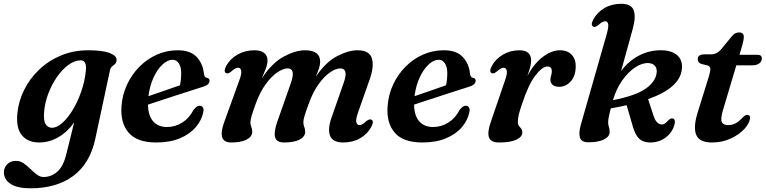

<svg xmlns="http://www.w3.org/2000/svg" viewBox="-66 -739 4035 1012"><path d="M436 -6Q408.5 122 320.8 187.8Q233 253.5 94.5 253.5Q25 253.5 -10.2 230.2Q-45.5 207 -45.5 169.5Q-45.5 144.5 -28.2 126.8Q-11 109 18 109Q40.5 109 59 122Q77.5 135 94.5 151.8Q111.5 168.5 128.5 181.2Q145.5 194 164 194Q203.5 194 236 166Q268.5 138 284.5 69.5L325 -94Q289.5 -43.5 241.5 -15.8Q193.5 12 140 12Q82 12 50 -25.5Q18 -63 25.5 -141.5Q31.5 -204 60.5 -263.5Q89.5 -323 138.8 -370.5Q188 -418 254 -446Q320 -474 399.5 -474Q477 -474 514 -458.8Q551 -443.5 548.5 -421Q547 -407.5 539.5 -401Q532 -394.5 524.2 -388.2Q516.5 -382 513.5 -368ZM166.5 -149.5Q162.5 -101.5 175.2 -83.5Q188 -65.5 207.5 -65.5Q234 -65.5 263 -91.5Q292 -117.5 318 -160.8Q344 -204 362.2 -256.5Q380.5 -309 386 -362Q393.5 -421 359.5 -421Q327.5 -421 295 -397.2Q262.5 -373.5 235 -334.2Q207.5 -295 189 -246.8Q170.5 -198.5 166.5 -149.5Z M1004.5 -144Q996 -104 965.5 -68.2Q935 -32.5 882.8 -10.2Q830.5 12 757 12Q657 12 612.2 -39.5Q567.5 -91 574.5 -180Q579 -240.5 603.8 -293.5Q628.5 -346.5 668.8 -387.2Q709 -428 760.5 -451Q812 -474 871 -474Q937.5 -474 970.5 -438.8Q1003.5 -403.5 1008.5 -352Q1011 -331 1023.5 -329Q1038.5 -327 1038.5 -313.5Q1038.5 -304 1030.8 -295.8Q1023 -287.5 1001.5 -281Q979.5 -274 944 -262.5Q908.5 -251 867.2 -237.8Q826 -224.5 785.8 -211.2Q745.5 -198 714 -187.5Q715 -129 741.5 -99.2Q768 -69.5 814 -69.5Q857.5 -69.5 895 -93.2Q932.5 -117 953.5 -159Q964 -172 971.2 -177Q978.5 -182 987 -181.5Q997.5 -181.5 1003.5 -172.5Q1009.5 -163.5 1004.5 -144ZM843.5 -424Q817.5 -424 790.8 -399.2Q764 -374.5 743.8 -331.2Q723.5 -288 716.5 -232Q755.5 -245.5 802 -261.5Q848.5 -277.5 882.5 -289.5Q889 -316.5 889 -355Q889 -385.5 876.8 -404.8Q864.5 -424 843.5 -424Z M1395 -96 1465.5 -296.5Q1481 -340 1476.5 -359.2Q1472 -378.5 1450 -378.5Q1426.5 -378.5 1395.5 -357.5Q1364.5 -336.5 1334.5 -295.2Q1304.5 -254 1282.5 -194Q1267 -151 1260.5 -129.2Q1254 -107.5 1254 -94.5Q1254 -80.5 1258.8 -69.8Q1263.5 -59 1263.5 -44.5Q1263.5 -18.5 1233.8 -3.2Q1204 12 1152.5 12Q1076.5 12 1116 -96L1195 -314.5Q1209 -352 1205.2 -367Q1201.5 -382 1189 -382Q1175 -382 1154 -363Q1137 -348 1126 -353.5Q1110.5 -361.5 1126 -391Q1146 -428.5 1185.8 -451.2Q1225.5 -474 1275.5 -474Q1308 -474 1326 -460.2Q1344 -446.5 1344 -420Q1344 -402 1335.5 -379Q1327 -356 1313.5 -325Q1367.5 -407.5 1429.5 -440.8Q1491.5 -474 1541 -474Q1623 -474 1621.5 -411.5Q1621 -396 1614.8 -377.2Q1608.5 -358.5 1598 -334Q1650.5 -411.5 1710.2 -442.8Q1770 -474 1818.5 -474Q1881 -474 1894 -431.8Q1907 -389.5 1882.5 -320.5L1821.5 -147Q1808 -109.5 1812.2 -94.5Q1816.5 -79.5 1828 -79.5Q1843 -79.5 1863 -99Q1881 -113.5 1891 -108.5Q1907.5 -100.5 1891 -70.5Q1871.5 -33 1832.5 -10.5Q1793.5 12 1743.5 12Q1687.5 12 1673.8 -23.2Q1660 -58.5 1681.5 -119.5L1743.5 -296.5Q1759.5 -340 1754.5 -359.2Q1749.5 -378.5 1728 -378.5Q1704 -378.5 1673.5 -357.5Q1643 -336.5 1613.2 -295.2Q1583.5 -254 1562 -194Q1546 -151 1539.5 -129.2Q1533 -107.5 1533 -94.5Q1533 -80.5 1537.8 -69.8Q1542.5 -59 1542.5 -44.5Q1542.5 -18.5 1513 -3.2Q1483.5 12 1431.5 12Q1392 12 1384.2 -15.2Q1376.5 -42.5 1395 -96Z M2407 -144Q2398.5 -104 2368 -68.2Q2337.5 -32.5 2285.2 -10.2Q2233 12 2159.5 12Q2059.5 12 2014.8 -39.5Q1970 -91 1977 -180Q1981.5 -240.5 2006.2 -293.5Q2031 -346.5 2071.2 -387.2Q2111.5 -428 2163 -451Q2214.5 -474 2273.5 -474Q2340 -474 2373 -438.8Q2406 -403.5 2411 -352Q2413.5 -331 2426 -329Q2441 -327 2441 -313.5Q2441 -304 2433.2 -295.8Q2425.5 -287.5 2404 -281Q2382 -274 2346.5 -262.5Q2311 -251 2269.8 -237.8Q2228.5 -224.5 2188.2 -211.2Q2148 -198 2116.5 -187.5Q2117.5 -129 2144 -99.2Q2170.5 -69.5 2216.5 -69.5Q2260 -69.5 2297.5 -93.2Q2335 -117 2356 -159Q2366.5 -172 2373.8 -177Q2381 -182 2389.5 -181.5Q2400 -181.5 2406 -172.5Q2412 -163.5 2407 -144ZM2246 -424Q2220 -424 2193.2 -399.2Q2166.5 -374.5 2146.2 -331.2Q2126 -288 2119 -232Q2158 -245.5 2204.5 -261.5Q2251 -277.5 2285 -289.5Q2291.5 -316.5 2291.5 -355Q2291.5 -385.5 2279.2 -404.8Q2267 -424 2246 -424Z M2525.5 -353.5Q2510.5 -361.5 2526 -391Q2546 -428.5 2585.2 -451.2Q2624.5 -474 2672.5 -474Q2733.5 -474 2733.5 -419.5Q2733.5 -403 2727.8 -382.2Q2722 -361.5 2713.5 -339Q2750.5 -406 2796.2 -440Q2842 -474 2885 -474Q2926.5 -474 2948.2 -449.2Q2970 -424.5 2968.5 -385Q2967 -336 2941.2 -308.8Q2915.5 -281.5 2882 -281.5Q2857 -281.5 2846 -292.5Q2835 -303.5 2835 -317.5Q2835 -329.5 2838.8 -340.5Q2842.5 -351.5 2842.5 -363.5Q2842.5 -388.5 2820 -388.5Q2792 -388.5 2755.5 -340.5Q2719 -292.5 2685.5 -191Q2673.5 -156 2668.5 -135Q2663.5 -114 2663.5 -97Q2663.5 -82 2669.5 -74.8Q2675.5 -67.5 2681.2 -60.8Q2687 -54 2687 -40Q2687 -18 2656 -3Q2625 12 2563.5 12Q2520.5 12 2511.2 -15.2Q2502 -42.5 2520.5 -95L2595.5 -314.5Q2609 -352 2605 -367Q2601 -382 2588.5 -382Q2575 -382 2553.5 -363Q2536.5 -348 2525.5 -353.5Z M3132 -559.5Q3142.5 -597.5 3139.5 -612.2Q3136.5 -627 3124 -627Q3110 -627 3089 -608Q3072 -593 3061 -598.5Q3045.5 -606.5 3061 -636Q3081 -673.5 3119.5 -696.2Q3158 -719 3207.5 -719Q3262 -719 3274.2 -684.2Q3286.5 -649.5 3269 -586.5L3207.5 -364Q3245.5 -416.5 3301.8 -446Q3358 -475.5 3423 -474Q3478 -472.5 3506 -445.5Q3534 -418.5 3527.5 -370.5Q3521.5 -324 3478 -285.2Q3434.5 -246.5 3350 -216.5L3377.5 -132.5Q3386 -105.5 3396.8 -94.8Q3407.5 -84 3420.5 -83Q3431 -82.5 3439.2 -88.5Q3447.5 -94.5 3454.5 -102.5Q3462.5 -111 3468.5 -113.5Q3474.5 -116 3480 -114.5Q3495 -110.5 3490 -86.5Q3479.5 -42 3443.5 -14.8Q3407.5 12.5 3358.5 12Q3321.5 11 3301.5 -9.5Q3281.5 -30 3269.5 -72.5L3237 -184.5Q3198 -175.5 3153.5 -168Q3144 -131.5 3141.8 -117.2Q3139.5 -103 3139.5 -94.5Q3139.5 -80 3143.5 -69.5Q3147.5 -59 3147.5 -44Q3147.5 -19 3117.5 -4Q3087.5 11 3035.5 11Q2998.5 11 2990.8 -14Q2983 -39 2996 -83.5ZM3352.5 -406.5Q3319 -408.5 3281.8 -383.8Q3244.5 -359 3213 -314.2Q3181.5 -269.5 3165 -211Q3282.5 -234.5 3334.5 -269.8Q3386.5 -305 3394.5 -351Q3398.5 -375.5 3387.5 -390.2Q3376.5 -405 3352.5 -406.5Z M3663.5 -394 3631 -402Q3611.5 -409 3611.5 -427Q3611.5 -452.5 3647.5 -452.5H3683.5Q3710 -452.5 3733 -476.5L3793.5 -550.5Q3809 -568 3830 -568Q3854.5 -568 3854.5 -544.5Q3854.5 -529.5 3846.5 -501L3831.5 -450H3928Q3949.5 -450 3949.5 -431Q3949.5 -414 3935.2 -404.2Q3921 -394.5 3897.5 -394.5H3815L3744.5 -158Q3731 -112 3738.5 -95.8Q3746 -79.5 3772.5 -79.5Q3792.5 -79.5 3810.5 -88.8Q3828.5 -98 3848.5 -119.5Q3861.5 -133.5 3872 -133.5Q3889.5 -133.5 3887 -114.5Q3884 -88 3857 -58.8Q3830 -29.5 3785.5 -8.8Q3741 12 3685.5 12Q3622 12 3604.5 -26.5Q3587 -65 3610 -142L3671.5 -340Q3679.5 -367.5 3677.8 -378.8Q3676 -390 3663.5 -394Z"/></svg>

Font: Fraunces 9pt S000 SemiBold
Style: Italic
Weight: 600
Italic angle: -16°
Version: Version 1.000; ttfautohint (v1.8.3)